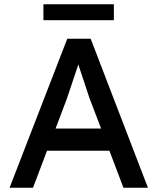

<svg xmlns="http://www.w3.org/2000/svg" viewBox="-20 -882 740 902"><path d="M25 0 296 -700H406L675 0H560L494 -174H201L135 0ZM184 -787V-862H515V-787ZM241 -278H455L400 -422L348 -579Q301 -437 294 -418Z"/></svg>

Font: Easer Grotesk
Style: Regular
Weight: 400
Designer: Boardeaser, Bonnie Shaver-Troup, Thomas Jockin
Foundry: Lexend
Version: Version 1.008;Glyphs 3.1.2 (3151)